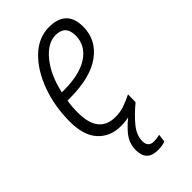

<svg xmlns="http://www.w3.org/2000/svg" viewBox="-233 -606 876 876"><g transform="rotate(-45 205.0 -167.5)"><path d="M230 207Q262 207 279 199L284 161Q264 166 246 166Q209 166 209 127Q209 89 239.5 52Q270 15 313 -20L265 -14Q216 21 187.5 56Q159 91 159 135Q159 207 230 207ZM189 10Q226 10 257 1Q288 -8 313 -21L314 -70Q286 -56 259 -46.5Q232 -37 201 -37Q93 -37 93 -173Q93 -214 99 -245H114Q247 -245 317.5 -296.5Q388 -348 388 -433Q388 -542 276 -542Q208 -542 154 -490Q100 -438 69 -353Q38 -268 38 -169Q38 -80 79.5 -35Q121 10 189 10ZM107 -290Q127 -382 173.5 -438.5Q220 -495 271 -495Q335 -495 335 -429Q335 -365 279 -327.5Q223 -290 122 -290Z"/></g></svg>

Font: Noto Sans Display SemiCondensed Light
Style: Italic
Weight: 300
Width: 4
Italic angle: -12°
Designer: Monotype Design Team
Foundry: Monotype Imaging Inc.
Version: Version 1.900